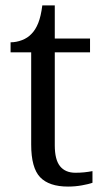

<svg xmlns="http://www.w3.org/2000/svg" viewBox="-20 -678 385 708"><path d="M231 10Q161 10 128 -24.5Q95 -59 95 -145V-485H19V-522Q40 -522 61 -530Q82 -538 96 -553Q111 -568 121 -593Q131 -618 136 -658H182V-536H312V-485H182V-142Q182 -89 201.5 -65Q221 -41 258 -41Q275 -41 290 -42.5Q305 -44 321 -47V-4Q307 1 282 5.5Q257 10 231 10Z"/></svg>

Font: Noto Serif Hentaigana EL
Style: Regular
Weight: 400
Designer: Kazuhiro Yamada
Foundry: nipponia
Version: Version 1.000